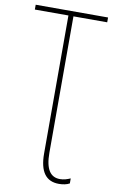

<svg xmlns="http://www.w3.org/2000/svg" viewBox="-97 -764 580 980"><g transform="rotate(10 193.5 -274.0)"><path d="M281 166C302 166 322 162 336 154V128C320 135 302 141 282 141C233 141 206 104 206 18V-689H381V-714H6V-689H180V26C180 121 214 166 281 166Z"/></g></svg>

Font: Noto Sans Condensed Thin
Style: Regular
Weight: 100
Width: 3
Designer: Monotype Design Team
Foundry: Monotype Imaging Inc.
Version: Version 2.013